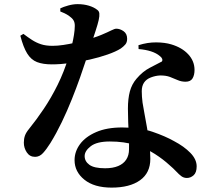

<svg xmlns="http://www.w3.org/2000/svg" viewBox="-20 -830 1040 910"><path d="M636.8 -597.5 636.3 -615.8Q679.4 -629.5 720.4 -629.1Q761.5 -628.8 791.7 -619.7Q842.7 -604.6 872.3 -572.5Q902 -540.5 902 -498.4Q902 -474.5 892.7 -458.6Q883.4 -442.7 859.2 -442.7Q839.6 -442.7 822.3 -450.3Q805.1 -457.9 785.4 -465.4Q765.7 -472.8 738 -472.3Q716.5 -471.2 695.1 -463Q673.8 -454.9 662.8 -438.6Q651.8 -422.3 651.9 -397.6Q651.9 -372.9 655.6 -343.8Q658.5 -323.8 664.6 -292.3Q670.6 -260.8 677 -223.8Q683.3 -186.8 687.9 -148.8Q692.5 -110.8 692.5 -77.1Q692.5 -10.6 643.8 24.3Q595.1 59.2 509 59.2Q426.4 59.2 379.9 21.6Q333.4 -16 333.4 -71Q333.4 -111.7 359.2 -146.8Q385.1 -182 435.6 -203.9Q486.1 -225.9 558.9 -225.9Q643.2 -225.9 703.4 -205.2Q763.6 -184.5 804.8 -161.2Q852.2 -136.3 882.1 -105.7Q912.1 -75 912.1 -41.6Q912.1 -12.2 897.7 0.7Q883.2 13.5 865.9 13.5Q850.9 13.5 839.6 5.1Q828.4 -3.2 815.3 -17.3Q802.3 -31.3 782.9 -47.8Q753.7 -74.8 713.9 -100.4Q674.1 -126 621.5 -142.7Q568.9 -159.4 500.5 -159.4Q439 -159.4 410.1 -137Q381.2 -114.6 381.2 -90.2Q381.2 -65.4 403.6 -49Q426 -32.5 478.1 -32.5Q515 -32.5 540.2 -43.1Q565.3 -53.6 578.4 -73.8Q591.5 -93.9 591.5 -122.5Q592.3 -149 590.6 -182.6Q588.9 -216.3 587.6 -251.1Q586.3 -285.8 586.3 -315.1Q586.3 -362.6 595.5 -396.7Q604.7 -430.8 626.8 -456.7Q656.1 -491.3 690 -508.7Q723.9 -526 747.2 -538.5Q751.2 -544.3 748.5 -551.3Q745.8 -558.3 737.8 -564.2Q721.6 -578.2 695.6 -586.6Q669.6 -594.9 636.8 -597.5ZM91 -669.4Q112.3 -653.3 131.7 -640.7Q151.2 -628 174 -620.4Q196.8 -612.8 228.9 -612.8Q253.1 -612.8 280.1 -616.9Q307.2 -621 331.6 -626.5Q356.1 -632 371.7 -635.7Q428.5 -651.2 460 -664.5Q491.5 -677.8 507.4 -685.9Q523.4 -694 531.2 -694Q548.6 -694 565.6 -682.2Q582.6 -670.3 582.6 -646.2Q582.6 -629.1 573.7 -618.9Q564.8 -608.6 552 -599.8Q528.9 -585.2 490.1 -571.7Q451.4 -558.1 405.4 -547.6Q359.3 -537.1 312.5 -531Q265.6 -524.9 225.4 -524.9Q183.5 -524.9 155.4 -535.8Q127.2 -546.8 108.9 -576.4Q90.5 -605.9 76.4 -660.7ZM265.8 -775.6V-790.4Q280 -797.4 303.3 -803.9Q326.7 -810.4 347.5 -810.4Q377.1 -810.4 401.4 -803Q425.7 -795.6 440.7 -783.5Q449.6 -777.6 450.8 -766Q452.1 -754.4 447.7 -734.6Q443.2 -714.7 433.3 -684.6Q423.5 -654.4 408.7 -609.7Q401.8 -589.3 389.4 -550.7Q377 -512.1 359.5 -462.9Q342.1 -413.6 320.4 -359.4Q298.7 -305.1 273.1 -251.7Q247.4 -198.3 219 -152.2Q200.3 -122.5 183.9 -104.6Q167.5 -86.6 146.3 -86.6Q121 -86.6 107 -107.7Q93 -128.7 93 -153.8Q93 -172.5 98.3 -187.3Q103.6 -202 117.5 -218.9Q152.9 -262.6 187.7 -314.4Q222.6 -366.3 253.1 -427.8Q283.6 -489.4 305.3 -560.6Q314.3 -589.2 320.6 -615.2Q327 -641.3 330.6 -664.6Q334.3 -687.9 334.5 -706.8Q334.8 -722.8 328.7 -733.2Q322.7 -743.6 309.7 -752.7Q297.5 -761.8 285.5 -767.3Q273.4 -772.9 265.8 -775.6Z"/></svg>

Font: Noto Serif TC
Style: Regular
Weight: 200
Designer: Ryoko NISHIZUKA 西塚涼子 (kana & ideographs); Frank Grießhammer (Latin, Greek & Cyrillic); Wenlong ZHANG 张文龙 (bopomofo); San
Foundry: Adobe
Version: Version 2.001;hotconv 1.1.0;makeotfexe 2.6.0